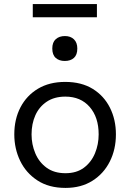

<svg xmlns="http://www.w3.org/2000/svg" viewBox="-20 -909 638 940"><path d="M300.5 11Q219 11 163 -25.8Q107 -62.5 78.5 -122Q50 -181.5 50 -251Q50 -325.5 80.2 -383.5Q110.5 -441.5 166.2 -474.8Q222 -508 299 -508Q378.5 -508 433.8 -474Q489 -440 518.2 -381.8Q547.5 -323.5 547.5 -251Q547.5 -177.5 517.5 -118Q487.5 -58.5 432.2 -23.8Q377 11 300.5 11ZM300.5 -61Q355 -61 391 -88Q427 -115 445 -158.5Q463 -202 463 -251Q463 -335 419 -385.5Q375 -436 300 -436Q246 -436 209 -411.2Q172 -386.5 153.2 -344.8Q134.5 -303 134.5 -251Q134.5 -202 152.8 -158.5Q171 -115 208 -88Q245 -61 300.5 -61ZM297 -610.5Q269.5 -610.5 252.8 -625.5Q236 -640.5 236 -671.5Q236 -702 253 -717.2Q270 -732.5 298 -732.5Q325.5 -732.5 342 -716.5Q358.5 -700.5 358.5 -671.5Q358.5 -640.5 342 -625.5Q325.5 -610.5 297 -610.5ZM140.5 -824.5V-889H454.5V-824.5Z"/></svg>

Font: Commissioner
Style: Regular
Weight: 400
Designer: Kostas Bartsokas
Foundry: Kostas Bartsokas
Version: Version 1.000; ttfautohint (v1.8.3)